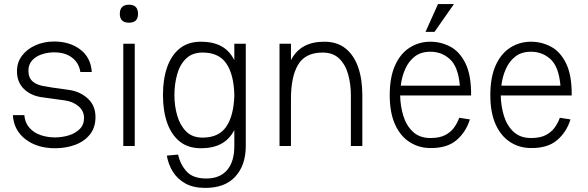

<svg xmlns="http://www.w3.org/2000/svg" viewBox="-20 -714 2874 939"><path d="M250 11Q161 11 104 -33.5Q47 -78 43 -151H99Q102 -114 123.5 -89.5Q145 -65 178 -53.5Q211 -42 248 -42Q284 -42 316.5 -52Q349 -62 370 -83Q391 -104 391 -137Q391 -171 364.5 -194Q338 -217 297 -223Q269 -227 242 -230.5Q215 -234 188 -238Q132 -245 97.5 -278.5Q63 -312 63 -365Q63 -409 87.5 -441.5Q112 -474 153.5 -492.5Q195 -511 245 -511Q321 -511 372.5 -472Q424 -433 429 -362H373Q366 -407 332 -432.5Q298 -458 245 -458Q214 -458 185 -448.5Q156 -439 137.5 -419Q119 -399 119 -368Q119 -333 141 -314.5Q163 -296 206 -291Q214 -289 234 -286Q254 -283 277.5 -280Q301 -277 319 -274Q373 -266 410 -231.5Q447 -197 447 -142Q447 -90 419.5 -56Q392 -22 347 -5.5Q302 11 250 11Z M566 -646Q566 -691 611 -691Q655 -691 655 -646Q655 -603 611 -603Q566 -603 566 -646ZM583 -500H639V0H583Z M1182 0Q1182 93 1131.5 149Q1081 205 984 205Q926 205 887 183.5Q848 162 825.5 126Q803 90 796 47L851 42Q862 91 893 125Q924 159 989 159Q1055 159 1090.5 118Q1126 77 1126 0V-78Q1102 -32 1061.5 -10.5Q1021 11 963 11Q900 11 859 -22Q818 -55 797.5 -113.5Q777 -172 777 -249V-250Q777 -327 797.5 -385.5Q818 -444 859 -477Q900 -510 963 -510Q1021 -510 1061.5 -488.5Q1102 -467 1126 -420V-500H1182ZM971 -457Q920 -457 889.5 -427Q859 -397 846 -349Q833 -301 833 -249Q833 -197 846.5 -149.5Q860 -102 890 -71.5Q920 -41 971 -41Q1050 -41 1086.5 -94.5Q1123 -148 1126 -246V-252Q1123 -351 1086.5 -404Q1050 -457 971 -457Z M1347 0V-500H1403V-420Q1427 -466 1467.5 -488Q1508 -510 1566 -510Q1629 -510 1670 -477Q1711 -444 1731.5 -385.5Q1752 -327 1752 -249V0H1696V-249Q1696 -301 1683 -349Q1670 -397 1639.5 -427Q1609 -457 1558 -457Q1474 -457 1438.5 -398.5Q1403 -340 1403 -231V0Z M2122 -694H2200L2105 -558H2061ZM2226 -138 2278 -130Q2259 -68 2212.5 -28.5Q2166 11 2085 10Q2029 10 1983.5 -19Q1938 -48 1912 -105.5Q1886 -163 1886 -249Q1886 -336 1912 -394Q1938 -452 1983.5 -481Q2029 -510 2085 -510Q2136 -510 2182 -486Q2228 -462 2256.5 -404Q2285 -346 2284 -247H1937Q1938 -195 1952.5 -147.5Q1967 -100 1999.5 -69.5Q2032 -39 2085 -39Q2130 -39 2157.5 -53.5Q2185 -68 2201 -90.5Q2217 -113 2226 -138ZM2085 -461Q2039 -461 2009 -438Q1979 -415 1962 -377Q1945 -339 1940 -295H2229Q2221 -387 2181 -424Q2141 -461 2085 -461Z M2718 -138 2770 -130Q2751 -68 2704.5 -28.5Q2658 11 2577 10Q2521 10 2475.5 -19Q2430 -48 2404 -105.5Q2378 -163 2378 -249Q2378 -336 2404 -394Q2430 -452 2475.5 -481Q2521 -510 2577 -510Q2628 -510 2674 -486Q2720 -462 2748.5 -404Q2777 -346 2776 -247H2429Q2430 -195 2444.5 -147.5Q2459 -100 2491.5 -69.5Q2524 -39 2577 -39Q2622 -39 2649.5 -53.5Q2677 -68 2693 -90.5Q2709 -113 2718 -138ZM2577 -461Q2531 -461 2501 -438Q2471 -415 2454 -377Q2437 -339 2432 -295H2721Q2713 -387 2673 -424Q2633 -461 2577 -461Z"/></svg>

Font: Haskoy Light
Style: Regular
Weight: 300
Designer: Ertekin Erdin
Foundry: Ertekin Erdin
Version: Version 2.000; ttfautohint (v1.8.4.7-5d5b)